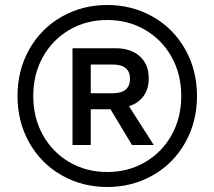

<svg xmlns="http://www.w3.org/2000/svg" viewBox="-20 -736 858 768"><path d="M768 -352Q768 -249 721 -165.5Q674 -82 591.5 -35Q509 12 409 12Q309 12 226.5 -35Q144 -82 97 -165.5Q50 -249 50 -352Q50 -455 97 -538.5Q144 -622 226.5 -669Q309 -716 409 -716Q509 -716 591.5 -669Q674 -622 721 -538.5Q768 -455 768 -352ZM705 -352Q705 -439 666.5 -508Q628 -577 560.5 -616.5Q493 -656 409 -656Q325 -656 257.5 -616.5Q190 -577 151.5 -508Q113 -439 113 -352Q113 -265 151.5 -196Q190 -127 257.5 -87.5Q325 -48 409 -48Q493 -48 560.5 -87.5Q628 -127 666.5 -196Q705 -265 705 -352ZM496 -311 595 -156H508L422 -299H343V-156H270V-543H442Q504 -543 539.5 -510.5Q575 -478 575 -423Q575 -380 554 -351.5Q533 -323 496 -311ZM343 -478V-363H430Q500 -363 500 -421Q500 -478 430 -478Z"/></svg>

Font: CBA Beacon Sans
Style: Regular
Weight: 400
Designer: Wei Huang
Foundry: Wei Huang
Version: Version 1.002